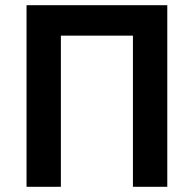

<svg xmlns="http://www.w3.org/2000/svg" viewBox="-20 -718 744 738"><path d="M82 0V-698H623V0H491V-581H214V0Z"/></svg>

Font: IBM Plex Sans SemiBold
Style: Regular
Weight: 600
Designer: Mike Abbink, Paul van der Laan, Pieter van Rosmalen
Foundry: Bold Monday
Version: Version 3.201